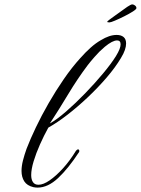

<svg xmlns="http://www.w3.org/2000/svg" viewBox="-20 -845 641 874"><path d="M151 9Q147 9 142 8.5Q137 8 132 7Q103 0 90.5 -19.5Q78 -39 78 -67Q78 -89 84.5 -114.5Q91 -140 101 -168Q118 -212 143.5 -265.5Q169 -319 201.5 -375.5Q234 -432 270.5 -485Q307 -538 346 -581Q369 -607 392.5 -628Q416 -649 439 -662Q478 -686 511 -686Q531 -686 542.5 -676.5Q554 -667 554 -647Q554 -634 548.5 -617.5Q543 -601 530 -580Q505 -538 465.5 -492Q426 -446 380 -402.5Q334 -359 287.5 -323Q241 -287 200 -264Q180 -228 162 -187.5Q144 -147 133 -110.5Q122 -74 122 -48Q122 -28 130 -16Q138 -4 155 -4Q177 -4 206 -24Q235 -44 266.5 -78.5Q298 -113 326 -159Q331 -165 336 -165Q339 -165 340.5 -161Q342 -157 340 -153Q291 -78 244.5 -34.5Q198 9 151 9ZM207 -283Q239 -301 281.5 -338Q324 -375 368 -420.5Q412 -466 449.5 -511Q487 -556 508 -590Q519 -608 524 -621Q529 -634 529 -643Q529 -661 513 -661Q492 -661 457 -632Q432 -611 410 -585.5Q388 -560 379 -548Q333 -487 290 -415.5Q247 -344 207 -283ZM478 -743Q468 -743 468 -746Q468 -748 479.5 -756.5Q491 -765 505 -775Q519 -785 526 -790Q543 -803 559.5 -814Q576 -825 582 -825Q588 -825 594.5 -820Q601 -815 601 -808Q601 -803 584.5 -792.5Q568 -782 545 -770.5Q522 -759 503 -751Q484 -743 478 -743Z"/></svg>

Font: Fleur De Leah
Style: Regular
Weight: 400
Designer: Robert E. Leuschke
Foundry: Robert E. Leuschke
Version: Version 1.010; ttfautohint (v1.8.3)